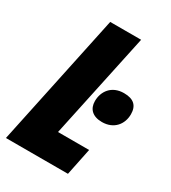

<svg xmlns="http://www.w3.org/2000/svg" viewBox="-181 -806 802 898"><g transform="rotate(30 220.5 -357.0)"><path d="M-5 0H330L360 -146H192L313 -714H146ZM346 -289C411 -289 446 -335 446 -388C446 -434 422 -458 369 -458C302 -458 269 -410 269 -358C269 -316 295 -289 346 -289Z"/></g></svg>

Font: Noto Sans ExtraCondensed Black
Style: Italic
Weight: 900
Width: 2
Italic angle: -12°
Designer: Monotype Design Team
Foundry: Monotype Imaging Inc.
Version: Version 2.013